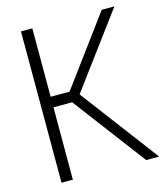

<svg xmlns="http://www.w3.org/2000/svg" viewBox="-111 -824 776 907"><g transform="rotate(-15 277.0 -370.0)"><path d="M77 0V-740H132.5V-405.5H225L472 -740H534L267.5 -381L554.5 0H491L224 -354H132.5V0Z"/></g></svg>

Font: Encode Sans Condensed Light
Style: Regular
Weight: 300
Width: 3
Designer: Multiple Designers
Foundry: Impallari Type
Version: Version 3.000; ttfautohint (v1.8.3) -l 8 -r 50 -G 200 -x 14 